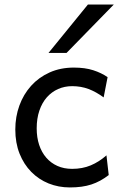

<svg xmlns="http://www.w3.org/2000/svg" viewBox="-20 -801 538 833"><path d="M451.7 -41.5Q433.1 -27.3 414.8 -17.3Q396.5 -7.3 376.5 -0.7Q356.4 5.9 333.5 9Q310.5 12.2 283.2 12.2Q233.9 12.2 190.9 -5.1Q147.9 -22.5 115.7 -55.2Q83.5 -87.9 64.9 -134.3Q46.4 -180.7 46.4 -239.3Q46.4 -294.4 64.2 -343.3Q82 -392.1 115 -428.7Q147.9 -465.3 195.1 -486.6Q242.2 -507.8 300.3 -507.8Q349.1 -507.8 384.5 -496.3Q419.9 -484.9 446.8 -466.3L429.7 -378.4Q396.5 -402.8 363.8 -415Q331.1 -427.2 293 -427.2Q260.3 -427.2 232.2 -414.8Q204.1 -402.3 183.3 -378.9Q162.6 -355.5 150.9 -321.3Q139.2 -287.1 139.2 -244.1Q139.2 -204.6 149.9 -172.4Q160.6 -140.1 180.7 -116.9Q200.7 -93.8 229 -81.1Q257.3 -68.4 293 -68.4Q337.4 -68.4 373.5 -83.5Q409.7 -98.6 441.9 -127ZM473.6 -781.2 268.6 -571.3H190.4L361.3 -781.2Z"/></svg>

Font: Andika
Style: Regular
Weight: 400
Designer: Victor Gaultney, Annie Olsen, Julie Remington, Don Collingsworth, Eric Hays
Foundry: SIL International
Version: Version 1.001